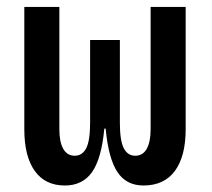

<svg xmlns="http://www.w3.org/2000/svg" viewBox="-20 -538 626 567"><path d="M403.8 9.8Q353 9.8 326.7 -30Q300.3 -69.8 292 -158.2H288.1Q279.8 -69.8 252 -30Q224.1 9.8 171.4 9.8Q113.3 9.8 82.5 -33.4Q51.8 -76.7 51.8 -156.2V-517.6H155.3V-156.2Q155.3 -119.1 166.7 -98.6Q178.2 -78.1 200.7 -78.1Q223.1 -78.1 234.6 -100.3Q246.1 -122.6 246.1 -175.8V-419.9H334V-175.8Q334 -122.6 345.5 -100.3Q356.9 -78.1 379.4 -78.1Q401.9 -78.1 413.3 -98.6Q424.8 -119.1 424.8 -156.2V-517.6H528.3V-156.2Q528.3 -76.7 496.6 -33.4Q464.8 9.8 403.8 9.8Z"/></svg>

Font: CaskaydiaMono NF
Style: Regular
Weight: 400
Designer: Aaron Bell
Foundry: Saja Typeworks
Version: Version 2111.001; ttfautohint (v1.8.4);Nerd Fonts 3.1.1